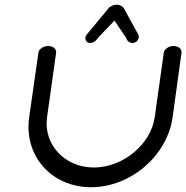

<svg xmlns="http://www.w3.org/2000/svg" viewBox="-20 -783 779 803"><path d="M739.1 -562.6C741.2 -577.6 726.9 -590.6 706 -590.6C685.1 -590.6 667.1 -577.6 665 -562.6C665 -562.6 642.7 -404.1 627.1 -292.6C611.4 -181.1 496.5 -82.5 372.4 -82.5C248.3 -82.5 161.1 -181.1 176.8 -292.6C192.4 -404.1 214.7 -562.6 214.7 -562.6C216.8 -577.6 202.5 -590.6 181.6 -590.6C160.7 -590.6 142.7 -577.6 140.6 -562.6C140.6 -562.6 124.7 -454.1 102 -292.6C79.3 -131.1 195.4 0 360.8 0C526.1 0 679.2 -131.1 701.9 -292.6C724.5 -454.1 739.1 -562.6 739.1 -562.6ZM468.1 -763.3C453.3 -763.3 437.9 -756.3 429.4 -742.8C420.7 -732.4 341.4 -636.8 341.4 -636.8L340 -635.1L339.2 -633.1C335.8 -625.2 336.1 -616.1 341.5 -609.9C345.2 -605.6 350.9 -603.3 357 -603.3C370.4 -603.3 382.5 -612 388.9 -623.8L458.7 -697L508.1 -623.8C510.9 -613 520.3 -603.3 534.1 -603.3C540.5 -603.3 547.2 -605.8 552.2 -610.5C558.8 -616.8 561.4 -625.5 560.4 -633.1L560.1 -635.1L559.2 -636.8C559.2 -636.8 507.2 -731.5 501 -742.8C496.6 -755.4 483.2 -763.3 468.1 -763.3Z"/></svg>

Font: Hi.
Style: Tall Oblique
Weight: 400
Designer: Mew Too, Robert Jablonski
Foundry: Cannot Into Space Fonts
Version: Version 1.996